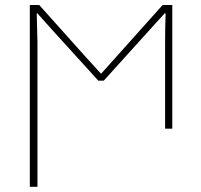

<svg xmlns="http://www.w3.org/2000/svg" viewBox="-20 -508 792 758"><path d="M97.7 229.5V-488.3H134.8L319.3 -282.2Q374 -222.7 377.9 -217.8H379.9Q436.5 -280.3 439.5 -284.2L622.1 -488.3H660.2V0H631.8V-342.8Q631.8 -364.3 632.3 -398.9Q632.8 -433.6 633.8 -455.1H629.9L571.3 -390.6L389.6 -189.5H368.2L185.5 -390.6L127.9 -455.1H125Q127.9 -344.7 127.9 -339.8V229.5Z"/></svg>

Font: Gothic A1 Thin
Style: Regular
Weight: 250
Designer: HanYang I&C Co.,Ltd.
Foundry: HanYang I&C Co.,Ltd.
Version: Version 2.50